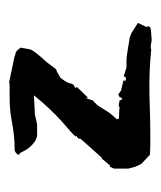

<svg xmlns="http://www.w3.org/2000/svg" viewBox="14 -346 351 419"><g transform="rotate(-90 189.5 -136.5)"><path d="M154 -75Q149 -68 144 -63Q139 -58 139 -56V-53Q143 -52 151 -52Q159 -52 164 -51L169 -53L180 -51L182 -45L186 -47L187 -51L193 -54L201 -48L222 -43L224 -42L222 -39L226 -37L231 -38L232 -42L252 -36H267Q271 -36 279 -35Q287 -34 295 -32.5Q303 -31 309.5 -30Q316 -29 317 -29L327 -25L349 -11L340 8L342 12L339 16Q332 18 326.5 18Q321 18 313 19Q309 19 305 18Q301 17 297 17Q293 17 291 18Q270 16 251.5 15Q233 14 215 14Q187 14 161 15Q135 16 105 16Q94 16 83 16Q72 16 61 15L41 -4Q40 -6 37 -12.5Q34 -19 34 -21L31 -32V-63L35 -72H38L53 -90H55L96 -136V-137Q96 -143 103 -145L101 -147Q107 -154 115.5 -161Q124 -168 135 -178Q146 -188 160 -202.5Q174 -217 191 -238L152 -236Q148 -236 143 -234.5Q138 -233 127 -231H105Q95 -231 84.5 -240.5Q74 -250 70 -259L67 -264Q67 -265 65.5 -267.5Q64 -270 61 -270Q61 -273 65 -277L70 -280Q88 -280 102.5 -281.5Q117 -283 130 -285.5Q143 -288 156.5 -289.5Q170 -291 186 -291H203Q206 -291 210.5 -291Q215 -291 220 -292L277 -280Q279 -278 283 -278Q287 -278 295 -267L292 -250Q292 -244 282 -231.5Q272 -219 264 -211L249 -191Q246 -188 243 -188L229 -180L222 -170Q217 -162 216.5 -156.5Q216 -151 207 -148L209 -144L186 -120L185 -125L180 -110L169 -99Z"/></g></svg>

Font: East Sea Dokdo
Style: Regular
Weight: 400
Designer: YoonDesign Inc.
Foundry: YoonDesign Inc.
Version: Version 1.00